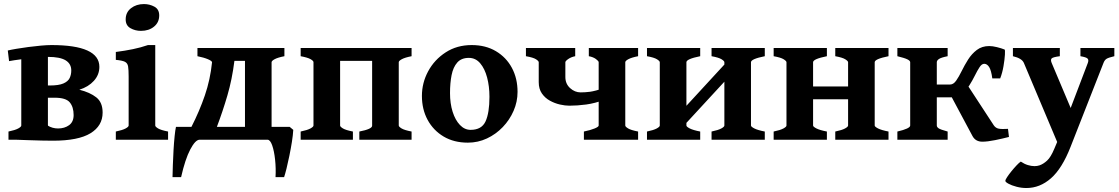

<svg xmlns="http://www.w3.org/2000/svg" viewBox="-20 -692 5545 951"><path d="M22 0V-40.5Q55.2 -47.4 70.3 -55.7Q85.4 -64 85.4 -70.3V-447.3H217.3V-72.3Q217.3 -66.4 233.6 -56.9Q250 -47.4 285.6 -40.5V0ZM488.3 -134.3Q488.3 -68.8 428.2 -32Q368.2 4.9 242.2 4.9Q220.7 4.9 187 4.2Q153.3 3.4 118.2 2.2Q83 1 56.6 0L215.8 -70.3Q239.3 -55.7 267.6 -55.7Q299.8 -55.7 322.3 -72Q344.7 -88.4 344.7 -122.1Q344.7 -162.1 325.4 -185.1Q306.2 -208 251 -208H138.2L134.3 -268.6H227.1Q271 -268.6 293.9 -278.6Q316.9 -288.6 325 -305.4Q333 -322.3 333 -342.8Q333 -376 305.2 -393.1Q277.3 -410.2 217.8 -410.2Q196.8 -410.2 159.7 -406.7Q122.6 -403.3 85.2 -398.4Q47.9 -393.6 24.9 -389.2L18.6 -441.9Q34.7 -445.8 62 -450.4Q89.4 -455.1 121.1 -459.2Q152.8 -463.4 183.1 -466.1Q213.4 -468.8 234.9 -468.8Q472.2 -468.8 472.2 -360.8Q472.2 -321.8 445.1 -291.7Q418 -261.7 373 -247.6Q425.8 -234.4 457 -209.7Q488.3 -185.1 488.3 -134.3Z M768.6 -615.7Q768.6 -581.1 742.9 -560.1Q717.3 -539.1 678.2 -539.1Q649.4 -539.1 626 -552.5Q602.5 -565.9 602.5 -595.7Q602.5 -630.9 628.9 -651.4Q655.3 -671.9 692.9 -671.9Q721.2 -671.9 744.9 -658.9Q768.6 -646 768.6 -615.7ZM553.7 0V-40.5Q586.9 -47.4 602.1 -55.7Q617.2 -64 617.2 -70.3V-312.5Q617.2 -346.2 614.5 -362.8Q611.8 -379.4 598.6 -386Q585.4 -392.6 553.7 -395.5V-434.6Q599.1 -440.4 638.2 -448.5Q677.2 -456.5 712.9 -468.8H749V-70.3Q749 -64.5 762.9 -55.9Q776.9 -47.4 812.5 -40.5V0Z M1415 -63.5 1432.6 -48.8Q1431.2 -22.9 1425.8 11Q1420.4 44.9 1413.3 79.6Q1406.2 114.3 1399.2 142.6Q1392.1 170.9 1387.2 185.5H1344.7Q1347.2 141.1 1342.5 98.4Q1337.9 55.7 1328.1 27.8Q1318.4 0 1304.7 0H968.8Q947.8 0 922.4 48.3Q897 96.7 877 185.5H834.5Q835 160.6 836.2 124.5Q837.4 88.4 839.6 50.5Q841.8 12.7 845 -18.1Q848.1 -48.8 851.6 -63.5H928.2Q967.8 -141.1 994.6 -219.2Q1021.5 -297.4 1030.3 -383.8Q1029.8 -390.1 1009.8 -398.7Q989.7 -407.2 958 -413.6V-454.1H1388.7V-413.6Q1356 -407.2 1340.6 -398.9Q1325.2 -390.6 1325.2 -383.8V-63.5ZM1193.4 -63.5V-390.6H1141.1Q1129.4 -297.9 1106.4 -219.5Q1083.5 -141.1 1054.2 -63.5Z M1759.8 0V-40.5Q1823.2 -52.7 1823.2 -69.3V-390.6H1664.6V-70.3Q1664.6 -64.5 1678.5 -55.9Q1692.4 -47.4 1728 -40.5V0H1469.2V-40.5Q1502.4 -47.4 1517.6 -55.7Q1532.7 -64 1532.7 -70.3V-384.3Q1532.7 -390.6 1518.3 -398.9Q1503.9 -407.2 1469.2 -413.6V-454.1H2018.6V-413.6Q1985.8 -407.2 1970.5 -398.9Q1955.1 -390.6 1955.1 -383.8V-70.3Q1955.1 -64.5 1969 -55.9Q1982.9 -47.4 2018.6 -40.5V0Z M2543.5 -236.8Q2543.5 -188 2523.9 -143.1Q2504.4 -98.1 2470.2 -62.5Q2436 -26.9 2391.6 -6.1Q2347.2 14.6 2297.4 14.6Q2228.5 14.6 2177.5 -15.6Q2126.5 -45.9 2098.1 -98.1Q2069.8 -150.4 2069.8 -216.8Q2069.8 -281.7 2100.8 -339.1Q2131.8 -396.5 2187.5 -432.6Q2243.2 -468.8 2316.4 -468.8Q2385.3 -468.8 2436.3 -438.5Q2487.3 -408.2 2515.4 -356Q2543.5 -303.7 2543.5 -236.8ZM2404.3 -212.4Q2404.3 -264.2 2392.8 -307.9Q2381.3 -351.6 2358.6 -378.4Q2335.9 -405.3 2302.2 -405.3Q2265.1 -405.3 2244.9 -382.3Q2224.6 -359.4 2216.8 -320.1Q2209 -280.8 2209 -231Q2209 -179.7 2221.9 -138.4Q2234.9 -97.2 2258.1 -73Q2281.2 -48.8 2311 -48.8Q2365.7 -48.8 2385 -90.8Q2404.3 -132.8 2404.3 -212.4Z M2829.1 -454.1V-413.6Q2809.1 -409.7 2794.7 -399.7Q2780.3 -389.6 2780.3 -383.8V-310.5Q2780.3 -276.9 2803.7 -255.6Q2827.1 -234.4 2856 -234.4Q2878.9 -234.4 2902.6 -237.5Q2926.3 -240.7 2973.6 -255.9V-197.8Q2926.8 -180.2 2883.1 -174.3Q2839.4 -168.5 2799.8 -168.5Q2779.3 -168.5 2753.4 -174.3Q2727.5 -180.2 2703.6 -193.4Q2679.7 -206.5 2664.1 -229Q2648.4 -251.5 2648.4 -285.2V-383.8Q2648.4 -389.6 2635 -398.4Q2621.6 -407.2 2585 -413.6V-454.1ZM2872.1 0V-40.5Q2905.3 -47.4 2925.3 -55.7Q2945.3 -64 2945.3 -70.3V-383.8Q2945.3 -389.6 2931.6 -399.7Q2918 -409.7 2896.5 -413.6V-454.1H3140.6V-413.6Q3107.9 -407.2 3092.5 -398.9Q3077.1 -390.6 3077.1 -383.8V-70.3Q3077.1 -64.5 3091.1 -55.9Q3105 -47.4 3140.6 -40.5V0Z M3305.2 -2.4V-86.9L3595.2 -401.9V-316.9ZM3184.6 0V-40.5Q3217.8 -47.4 3232.9 -55.7Q3248 -64 3248 -70.3V-383.8Q3248 -389.6 3234.1 -398.4Q3220.2 -407.2 3184.6 -413.6V-454.1H3448.2V-413.6Q3379.9 -399.9 3379.9 -383.8V-70.3Q3379.9 -64.5 3396.2 -55.9Q3412.6 -47.4 3448.2 -40.5V0ZM3504.4 0V-40.5Q3537.6 -47.4 3552.7 -55.7Q3567.9 -64 3567.9 -70.3V-383.8Q3567.9 -389.6 3554 -398.4Q3540 -407.2 3504.4 -413.6V-454.1H3768.1V-413.6Q3699.7 -399.9 3699.7 -383.8V-70.3Q3699.7 -64.5 3716.1 -55.9Q3732.4 -47.4 3768.1 -40.5V0Z M3936 -200.2V-263.7H4240.2V-200.2ZM3812 0V-40.5Q3845.2 -47.4 3860.4 -55.7Q3875.5 -64 3875.5 -70.3V-383.8Q3875.5 -389.6 3861.6 -398.4Q3847.7 -407.2 3812 -413.6V-454.1H4075.7V-413.6Q4007.3 -399.9 4007.3 -383.8V-70.3Q4007.3 -64.5 4023.7 -55.9Q4040 -47.4 4075.7 -40.5V0ZM4117.2 0V-40.5Q4150.4 -47.4 4165.5 -55.7Q4180.7 -64 4180.7 -70.3V-383.8Q4180.7 -389.6 4166.7 -398.4Q4152.8 -407.2 4117.2 -413.6V-454.1H4380.9V-413.6Q4312.5 -399.9 4312.5 -383.8V-70.3Q4312.5 -64.5 4328.9 -55.9Q4345.2 -47.4 4380.9 -40.5V0Z M4895 -303.7Q4889.6 -343.8 4879.4 -359.9Q4869.1 -376 4855 -376Q4842.8 -376 4831.8 -359.1Q4820.8 -342.3 4808.6 -317.6Q4796.4 -293 4780.8 -268.3Q4765.1 -243.7 4743.7 -226.8Q4722.2 -210 4692.4 -210H4617.7V-273.4H4686Q4702.6 -273.4 4716.1 -292.7Q4729.5 -312 4743.4 -340.3Q4757.3 -368.7 4775.1 -397Q4793 -425.3 4818.4 -444.6Q4843.8 -463.9 4879.9 -463.9Q4896 -463.9 4918 -458.5Q4939.9 -453.1 4955.6 -446.8Q4959 -445.8 4957.5 -421.4Q4956.1 -397 4950.4 -364Q4944.8 -331.1 4934.1 -303.7ZM4424.8 0V-40.5Q4488.3 -55.2 4488.3 -70.3V-212.9Q4488.3 -257.8 4508.8 -284.2Q4529.3 -310.5 4553.2 -332L4620.1 -315.4V-70.3Q4620.1 -63 4628.9 -56.6Q4637.7 -50.3 4673.8 -40.5V0ZM4673.8 -454.1V-413.6Q4641.6 -407.2 4630.9 -399.9Q4620.1 -392.6 4620.1 -383.8V-225.1Q4620.1 -195.3 4600.8 -175.5Q4581.5 -155.8 4556.9 -144.3Q4532.2 -132.8 4516.1 -127L4488.3 -143.6V-383.8Q4488.3 -391.1 4474.6 -397.9Q4460.9 -404.8 4424.8 -413.6V-454.1ZM4845.7 9.8Q4812 9.8 4796.9 -18.1L4686.5 -224.6L4776.9 -263.2L4902.3 -71.3Q4911.6 -57.6 4926.8 -54.7Q4941.9 -51.8 4972.7 -53.7L4977.5 -13.7Q4947.8 -5.9 4909.4 2Q4871.1 9.8 4845.7 9.8Z M5499.5 -413.6Q5470.2 -406.7 5460.7 -400.6Q5451.2 -394.5 5445.8 -380.4L5282.7 35.2Q5240.7 142.6 5185.8 190.9Q5130.9 239.3 5064 239.3Q5039.1 239.3 5014.9 232.9Q4990.7 226.6 4975.1 218Q4959.5 209.5 4959.5 203.6Q4959.5 198.7 4968.3 185.3Q4977.1 171.9 4990 156Q5002.9 140.1 5015.6 126.7Q5028.3 113.3 5036.1 108.4Q5053.2 120.1 5070.8 125.5Q5088.4 130.9 5104 130.9Q5117.2 130.9 5128.9 127Q5147.5 120.6 5166 103.8Q5184.6 86.9 5202.1 44.9L5216.3 11.2L5051.3 -380.4Q5041.5 -403.3 4997.1 -413.6V-454.1H5229.5V-413.6Q5195.3 -409.2 5189 -402.6Q5182.6 -396 5189 -380.4L5283.2 -157.2L5368.2 -380.4Q5373.5 -395 5366.9 -401.9Q5360.4 -408.7 5331.5 -413.6V-454.1H5499.5Z"/></svg>

Font: Gentium Book Plus
Style: Bold
Weight: 700
Designer: Victor Gaultney, Annie Olsen, Iska Routamaa, Becca Hirsbrunner
Foundry: SIL International
Version: Version 6.101